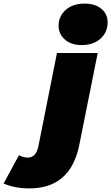

<svg xmlns="http://www.w3.org/2000/svg" viewBox="-203 -841 617 1065"><path d="M-40 204Q-121 204 -183 177L-98 20Q-74 33 -48 33Q-3 33 10 -30L113 -547H339L237 -38Q189 204 -40 204ZM250 -591Q191 -591 156.5 -622Q122 -653 122 -698Q122 -751 161.5 -786Q201 -821 266 -821Q325 -821 359.5 -792Q394 -763 394 -718Q394 -662 354.5 -626.5Q315 -591 250 -591Z"/></svg>

Font: Montserrat Black
Style: Italic
Weight: 900
Italic angle: -11.3°
Designer: Julieta Ulanovsky
Foundry: Julieta Ulanovsky
Version: Version 9.000; ttfautohint (v1.8.4.7-5d5b)